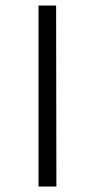

<svg xmlns="http://www.w3.org/2000/svg" viewBox="-20 -678 345 698"><path d="M120 -658H184L185 0H120Z"/></svg>

Font: Ysabeau Infant Semilight
Style: Regular
Weight: 300
Designer: Christian Thalmann (Catharsis Fonts)
Version: Version 0.003